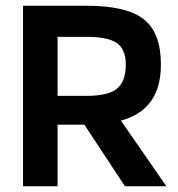

<svg xmlns="http://www.w3.org/2000/svg" viewBox="-20 -647 618 667"><path d="M180 -214V0H60V-627H281Q420 -627 479.5 -580Q539 -533 539 -423Q539 -344 504.5 -295.5Q470 -247 400 -228L558 0H414L273 -214ZM417 -423Q417 -475 386.5 -497Q356 -519 281 -519H180V-314H281Q356 -314 386.5 -339Q417 -364 417 -423Z"/></svg>

Font: Blinker SemiBold
Style: Regular
Weight: 600
Designer: Juergen Huber
Foundry: supertype
Version: Version 1.015;PS 1.15;hotconv 1.0.88;makeotf.lib2.5.647800